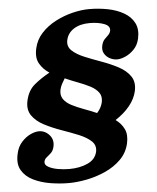

<svg xmlns="http://www.w3.org/2000/svg" viewBox="-96 -812 714 873"><g transform="rotate(-5 261.5 -375.0)"><path d="M430 -658Q434.5 -680 406.8 -690.8Q379 -701.5 340 -701.5Q296.5 -701.5 268 -683.5Q239.5 -665.5 232.5 -634Q226 -605 246.5 -585.5Q267 -566 302.8 -551.2Q338.5 -536.5 379 -522Q419.5 -507.5 454.5 -489Q489.5 -470.5 508.2 -443.2Q527 -416 518 -375Q510 -340 484.5 -308.8Q459 -277.5 419.5 -252Q445 -233.5 457.8 -207.2Q470.5 -181 462 -142Q452.5 -99.5 422.2 -69.5Q392 -39.5 350.2 -20.8Q308.5 -2 264.2 6.5Q220 15 182.5 15Q142 15 99.2 8Q56.5 1 21.8 -16Q-13 -33 -30.5 -62.8Q-48 -92.5 -37.5 -138Q-31 -169.5 -12.2 -190.2Q6.5 -211 28.2 -221.2Q50 -231.5 67 -231.5Q95 -231.5 114.8 -209.5Q134.5 -187.5 127.5 -156Q123.5 -138 113.2 -128.2Q103 -118.5 93.2 -111Q83.5 -103.5 81 -92Q78 -77.5 94.8 -67.8Q111.5 -58 138 -53.2Q164.5 -48.5 190.5 -48.5Q238 -48.5 274.2 -64.8Q310.5 -81 318.5 -116Q324.5 -145 303.8 -164.5Q283 -184 246.8 -198.8Q210.5 -213.5 169.2 -228Q128 -242.5 92.5 -261Q57 -279.5 38 -307Q19 -334.5 28 -375Q38 -420.5 68.2 -445.8Q98.5 -471 138.5 -493Q110 -511.5 94.5 -538.8Q79 -566 88.5 -608Q97 -647 124.2 -676.5Q151.5 -706 189 -725.5Q226.5 -745 267 -755Q307.5 -765 343.5 -765Q387.5 -765 429 -756.8Q470.5 -748.5 501.8 -730.2Q533 -712 547.8 -682.8Q562.5 -653.5 553.5 -612Q547 -583 528.8 -564Q510.5 -545 489 -535.5Q467.5 -526 450.5 -526Q434.5 -526 418.2 -534.2Q402 -542.5 393 -557.8Q384 -573 388.5 -594Q392.5 -612 401.5 -621.8Q410.5 -631.5 418.8 -639Q427 -646.5 430 -658ZM205.5 -461Q200 -452 192.8 -439.5Q185.5 -427 182 -412Q176.5 -386 188.8 -368.2Q201 -350.5 225.2 -338Q249.5 -325.5 279.5 -314.5Q309.5 -303.5 338.5 -291Q358 -312 364 -338Q369.5 -364.5 356.8 -382.2Q344 -400 319.5 -412.8Q295 -425.5 265 -436.8Q235 -448 205.5 -461Z"/></g></svg>

Font: Besley*
Style: Bold Italic
Weight: 700
Italic angle: -13°
Designer: Owen Earl
Foundry: indestructible type*
Version: Version 2.000; ttfautohint (v1.8.3)